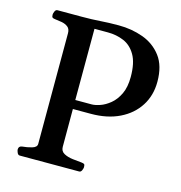

<svg xmlns="http://www.w3.org/2000/svg" viewBox="-104 -793 836 886"><g transform="rotate(15 313.5 -349.5)"><path d="M69.3 0Q61 0 56.9 -9.8Q52.7 -19.5 52.7 -24.9Q52.7 -41 68.8 -43Q92.3 -44.9 115 -51.5Q137.7 -58.1 137.7 -74.2L138.2 -602.5Q138.2 -623.5 126 -632.8Q113.8 -642.1 96.9 -645.3Q80.1 -648.4 64.9 -649.9Q54.7 -650.9 51 -654.1Q47.4 -657.2 47.4 -668Q47.4 -673.3 51.5 -683.1Q55.7 -692.9 64 -692.9H179.2Q229 -692.9 268.1 -695.8Q307.1 -698.7 355.5 -698.7Q417.5 -698.7 471.9 -679Q526.4 -659.2 560.5 -614.3Q594.7 -569.3 594.7 -493.2Q594.7 -427.7 562.7 -377.7Q530.8 -327.6 472.7 -299.3Q414.6 -271 336.4 -271H250.5V-90.3Q250.5 -69.3 268.1 -59.8Q285.6 -50.3 309.6 -47.4Q333.5 -44.4 352.1 -43Q362.3 -42 366 -39.1Q369.6 -36.1 369.6 -24.9Q369.6 -19.5 365.5 -9.8Q361.3 0 353 0ZM250.5 -314H328.6Q344.7 -314 368.4 -322Q392.1 -330.1 415.5 -349.4Q439 -368.7 454.6 -401.4Q470.2 -434.1 470.2 -482.9Q470.2 -550.3 448.2 -587.6Q426.3 -625 391.1 -639.6Q356 -654.3 315.4 -654.3H251Z"/></g></svg>

Font: Gelasio Medium
Style: Regular
Weight: 500
Designer: Eben Sorkin
Foundry: Eben Sorkin
Version: Version 1.008